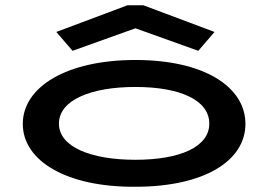

<svg xmlns="http://www.w3.org/2000/svg" viewBox="-20 -705 1040 733"><path d="M257 -511 497 -597 737 -511 799 -583 527 -685H467L195 -583ZM497 8C760 8 917 -91 917 -232C917 -373 760 -476 497 -476C234 -476 67 -373 67 -232C67 -91 234 10 497 8ZM497 -95C327 -95 205 -144 205 -233C205 -323 327 -373 497 -373C667 -373 779 -323 779 -233C779 -144 667 -95 497 -95Z"/></svg>

Font: Inconsolata UltraExpanded
Style: Bold
Weight: 700
Width: 9
Monospace: yes
Designer: Raph Levien, Cyreal, Brenton Simpson
Foundry: Raph Levien, Cyreal, Google
Version: Version 3.100